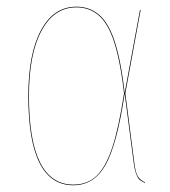

<svg xmlns="http://www.w3.org/2000/svg" viewBox="-20 -547 510 576"><path d="M209 -526.9Q271 -526.9 304.4 -468.8Q337.9 -410.6 354 -268.1L399.9 -517.1H401.9L356 -267.1L382.8 -60.1Q386.2 -29.8 393.3 -18.3Q400.4 -6.8 415 0V2Q404.8 -2.9 399.4 -7.1Q394 -11.2 388.9 -24.2Q383.8 -37.1 380.9 -60.1L354 -266.1Q331.1 -113.3 296.6 -52.2Q262.2 8.8 200.2 8.8Q64.9 8.8 64.9 -258.8Q64.9 -385.7 103 -456.3Q141.1 -526.9 209 -526.9ZM209 -524.9Q142.6 -524.9 104.7 -455.1Q66.9 -385.3 66.9 -258.8Q66.9 6.8 200.2 6.8Q241.7 6.8 269.3 -19Q296.9 -44.9 316.7 -104.2Q336.4 -163.6 352.1 -267.1Q335.9 -409.2 303 -467Q270 -524.9 209 -524.9Z"/></svg>

Font: Fira Sans Compressed Two
Style: Regular
Weight: 100
Width: 1
Designer: Carrois Corporate & Edenspiekermann AG
Foundry: Carrois Corporate GbR & Edenspiekermann AG
Version: Version 4.203;PS 004.203;hotconv 1.0.88;makeotf.lib2.5.64775